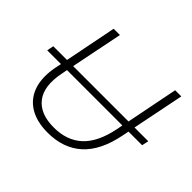

<svg xmlns="http://www.w3.org/2000/svg" viewBox="-159 -911 1126 1126"><g transform="rotate(45 404.0 -347.5)"><path d="M198 -700H250L185 -377H644L708 -700H759L694 -377H808L799 -335H686L678 -295Q648 -143 566.5 -69Q485 5 355 5Q264 5 204.5 -31.5Q145 -68 122.5 -135.5Q100 -203 118 -297L126 -335H12L20 -377H134ZM176 -335 169 -298Q144 -174 194.5 -108Q245 -42 359 -42Q468 -42 535 -104.5Q602 -167 628 -298L635 -335Z"/></g></svg>

Font: Montserrat Thin Light
Style: Italic
Weight: 300
Italic angle: -11.3°
Version: Version 9.000